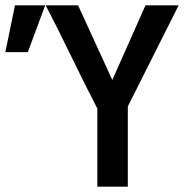

<svg xmlns="http://www.w3.org/2000/svg" viewBox="-171 -714 691 718"><path d="M373 -694H497L307 -316V-16H193V-308Q145 -401 96.5 -501Q48 -601 0 -694H121L249 -415ZM-115 -694H-2L-67 -519H-151Z"/></svg>

Font: D2Coding ligature
Style: Bold
Weight: 700
Monospace: yes
Designer: Yong-Rak Park; Jeong-Hwan Yoon; Sang-Min Lee;
Foundry: NHN Corporation
Version: Version 1.3.2; Build 20180524